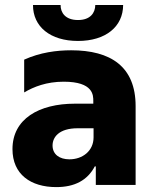

<svg xmlns="http://www.w3.org/2000/svg" viewBox="-20 -759 627 788"><path d="M371.1 -738.6C370.7 -706.3 350.9 -676.8 300.1 -676.8C247.9 -676.8 228.3 -707.4 228.7 -738.6H115.4C115.1 -649.5 186.4 -590.9 300.1 -590.9C413.7 -590.9 485.1 -649.5 485.4 -738.6ZM210.9 8.9C286.2 8.9 338.8 -18.8 369 -76H373.2V0H536.6V-323.5C536.6 -486.2 433.9 -552.6 272 -552.6C212 -552.6 144.5 -543.7 79.2 -514.2V-379.6C118.3 -402.7 170.8 -423.7 241.5 -423.7C364 -423.7 362.9 -367.2 362.9 -344.5V-333.5H287.3C139.9 -333.5 31.2 -271 31.2 -147C31.2 -43.3 106.2 8.9 210.9 8.9ZM264.9 -105.1C224.1 -105.1 195.7 -125.4 195.7 -161.9C195.7 -195.3 221.2 -232.6 299 -232.6H364V-195.3C364 -139.2 318.5 -105.1 264.9 -105.1Z"/></svg>

Font: TID UI Extra Bold
Style: Regular
Weight: 800
Designer: The TID Project Authors
Foundry: Bakken & Bæck
Version: Version 1.001;hotconv 1.0.109;makeotfexe 2.5.65596